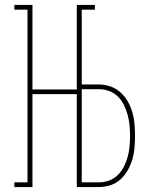

<svg xmlns="http://www.w3.org/2000/svg" viewBox="-20 -755 640 775"><path d="M38 0V-19H91V-716H38V-735H111V-394H290V-735H363V-716H310V-414H379Q403 -414 426 -406Q449 -398 466.5 -382Q484 -366 496 -345Q508 -324 514.5 -301Q521 -278 523 -254.5Q525 -231 525 -207Q525 -183 523 -159Q521 -135 514.5 -112.5Q508 -90 496 -68.5Q484 -47 466.5 -31Q449 -15 426 -7.5Q403 0 379 0H290V-375H111V0ZM379 -19Q401 -19 421 -26.5Q441 -34 456 -49Q471 -64 480.5 -83Q490 -102 495.5 -122.5Q501 -143 503 -164.5Q505 -186 505 -207Q505 -228 503 -249Q501 -270 495.5 -290.5Q490 -311 480.5 -330.5Q471 -350 456 -365Q441 -380 421 -387.5Q401 -395 379 -395H310V-19Z"/></svg>

Font: Iosevka HT Thin Extended
Style: Regular
Weight: 100
Width: 7
Monospace: yes
Designer: Belleve Invis
Foundry: Belleve Invis
Version: Version 32.3.0; ttfautohint (v1.8.4)